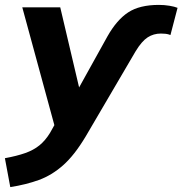

<svg xmlns="http://www.w3.org/2000/svg" viewBox="-61 -537 745 784"><path d="M-19 227 -41 109Q8 100 42 88Q76 76 100 56.5Q124 37 143 6L161 -26L30 -507H185L262 -180L378 -389Q416 -456 462.5 -486.5Q509 -517 588 -517Q610 -517 631 -513.5Q652 -510 664 -505L635 -394Q625 -398 615.5 -399Q606 -400 596 -400Q566 -400 542 -384.5Q518 -369 493 -328L289 20Q243 97 196.5 138Q150 179 97.5 198Q45 217 -19 227Z"/></svg>

Font: Winston
Style: Bold Italic
Weight: 700
Italic angle: -9°
Designer: Original fonts by Vernon Adams / Changes by Cristiano Sobral
Foundry: Original fonts by Vernon Adams / Changes by Cristiano Sobral
Version: Version 2.503;July 17, 2020;FontCreator 13.0.0.2655 64-bit